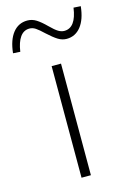

<svg xmlns="http://www.w3.org/2000/svg" viewBox="-171 -776 560 831"><g transform="rotate(-15 109.0 -360.0)"><path d="M88 0V-500H130V0ZM-27 -595 -59 -597Q-53 -655 -28 -686.5Q-3 -718 37 -718Q58 -718 76.5 -706.5Q95 -695 119 -671Q141 -649 154.5 -641Q168 -633 181 -633Q233 -633 245 -720L277 -718Q271 -660 246 -628.5Q221 -597 182 -597Q162 -597 143.5 -608.5Q125 -620 99 -644Q77 -665 64 -673.5Q51 -682 37 -682Q11 -682 -5 -659.5Q-21 -637 -27 -595Z"/></g></svg>

Font: Mulish ExtraLight ExtraLight
Style: Regular
Weight: 250
Version: Version 3.603